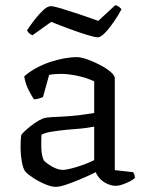

<svg xmlns="http://www.w3.org/2000/svg" viewBox="-20 -722 573 746"><path d="M196 4Q179 4 153.5 -7Q128 -18 106.5 -32.5Q85 -47 78 -56Q70 -66 65 -93Q60 -120 60 -152Q60 -164 60.5 -174.5Q61 -185 62 -195Q63 -200 73.5 -210Q84 -220 99 -232Q114 -244 129.5 -253Q145 -262 156 -264Q165 -266 182.5 -267Q200 -268 222 -269Q236 -270 252 -271Q268 -272 284.5 -274Q301 -276 316.5 -278.5Q332 -281 346 -283V-406Q316 -420 280.5 -427.5Q245 -435 216 -435Q204 -435 192.5 -434Q181 -433 171 -431L147 -345Q143 -344 135 -340.5Q127 -337 112 -336Q103 -349 91 -372.5Q79 -396 74 -425Q94 -443 119.5 -457Q145 -471 173 -480.5Q201 -490 228.5 -495Q256 -500 279 -500Q294 -500 318.5 -491.5Q343 -483 368 -470Q393 -457 409.5 -443Q426 -429 426 -418V-61L497 -53Q499 -51 501.5 -45Q504 -39 504 -31Q498 -24 484 -17Q470 -10 455.5 -5Q441 0 430 0Q415 0 398.5 -7Q382 -14 370 -26Q358 -38 352 -53Q326 -40 295.5 -27Q265 -14 238.5 -5Q212 4 196 4ZM224 -62Q236 -62 259.5 -68Q283 -74 307 -83Q331 -92 346 -100V-230Q320 -225 294.5 -222.5Q269 -220 241 -218Q210 -215 181.5 -210.5Q153 -206 141 -198Q140 -176 140.5 -147.5Q141 -119 150 -99Q161 -87 183 -74.5Q205 -62 224 -62ZM360 -577Q349 -577 318 -586.5Q287 -596 249 -610Q211 -624 179 -637L106 -585Q101 -587 95 -591.5Q89 -596 85 -604Q98 -624 115 -646Q132 -668 148.5 -683Q165 -698 177 -698Q189 -698 220 -688.5Q251 -679 290 -666Q329 -653 362 -641L428 -702Q437 -700 443 -695Q449 -690 452 -686Q440 -663 422.5 -637.5Q405 -612 388 -594.5Q371 -577 360 -577Z"/></svg>

Font: Texturina Medium 12pt Light
Style: Regular
Weight: 300
Version: Version 1.002